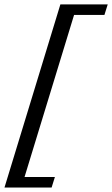

<svg xmlns="http://www.w3.org/2000/svg" viewBox="-26 -736 511 876"><path d="M-5.5 119.5 249.5 -716H465.5L450.5 -668H312L86 71.5H224.5L209.5 119.5Z"/></svg>

Font: Newsreader 12pt
Style: Italic
Weight: 400
Italic angle: -17°
Version: Version 1.003